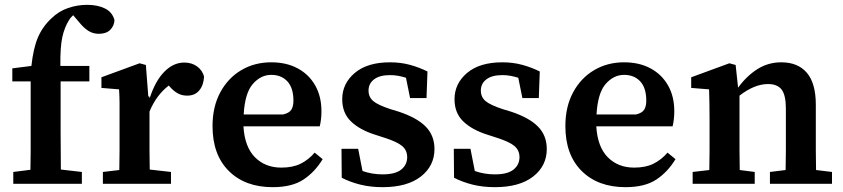

<svg xmlns="http://www.w3.org/2000/svg" viewBox="-20 -761 3490 795"><path d="M35 0V-49L106 -58Q107 -97 107 -135.5Q107 -174 107 -213V-424H31V-478L110 -488Q118 -562 137.5 -607Q157 -652 194 -686Q224 -715 262.5 -728Q301 -741 341 -741Q384 -741 414.5 -726Q445 -711 454 -678Q453 -654 436.5 -637.5Q420 -621 389 -621Q365 -621 345.5 -633.5Q326 -646 306 -671L283 -698Q279 -694 274.5 -689.5Q270 -685 266 -678Q247 -648 238 -607Q229 -566 230 -488H350V-424H231V-213Q231 -175 231.5 -136Q232 -97 232 -59L319 -49V0Z M406 0V-49L474 -57Q475 -95 475 -137Q475 -179 475 -213V-267Q475 -305 475 -332.5Q475 -360 473 -391L400 -397V-441L558 -499L584 -492L594 -362L599 -361V-355H600Q623 -426 660.5 -464Q698 -502 743 -502Q774 -502 796 -486Q818 -470 825 -444Q823 -408 805 -386.5Q787 -365 755 -365Q733 -365 716 -374.5Q699 -384 684 -401L679 -407Q627 -367 599 -299V-213Q599 -179 599 -138Q599 -97 600 -59L688 -49V0Z M1103 -451Q1060 -451 1027 -413.5Q994 -376 989 -287H1152Q1178 -293 1186.5 -307Q1195 -321 1195 -344Q1195 -397 1170 -424Q1145 -451 1103 -451ZM1109 14Q995 14 927.5 -53Q860 -120 860 -239Q860 -319 892 -378.5Q924 -438 979 -470.5Q1034 -503 1103 -503Q1166 -503 1212.5 -478Q1259 -453 1285 -407.5Q1311 -362 1311 -300Q1311 -282 1309 -266Q1307 -250 1304 -238H988Q993 -153 1035.5 -110Q1078 -67 1145 -67Q1192 -67 1224.5 -83Q1257 -99 1283 -129L1316 -102Q1284 -49 1236.5 -17.5Q1189 14 1109 14Z M1564 14Q1514 14 1472 3.5Q1430 -7 1395 -25L1394 -145H1463L1481 -53Q1520 -39 1564 -39Q1617 -39 1641.5 -59Q1666 -79 1666 -110Q1666 -139 1645 -156.5Q1624 -174 1574 -190L1534 -203Q1470 -223 1433.5 -258Q1397 -293 1397 -350Q1397 -415 1449 -459Q1501 -503 1595 -503Q1639 -503 1677.5 -492.5Q1716 -482 1750 -465L1746 -355H1678L1661 -439Q1645 -444 1629 -447Q1613 -450 1595 -450Q1552 -450 1529 -432.5Q1506 -415 1506 -386Q1506 -359 1525.5 -342.5Q1545 -326 1597 -309L1630 -299Q1706 -274 1742.5 -237Q1779 -200 1779 -144Q1779 -74 1722.5 -30Q1666 14 1564 14Z M2029 14Q1979 14 1937 3.5Q1895 -7 1860 -25L1859 -145H1928L1946 -53Q1985 -39 2029 -39Q2082 -39 2106.5 -59Q2131 -79 2131 -110Q2131 -139 2110 -156.5Q2089 -174 2039 -190L1999 -203Q1935 -223 1898.5 -258Q1862 -293 1862 -350Q1862 -415 1914 -459Q1966 -503 2060 -503Q2104 -503 2142.5 -492.5Q2181 -482 2215 -465L2211 -355H2143L2126 -439Q2110 -444 2094 -447Q2078 -450 2060 -450Q2017 -450 1994 -432.5Q1971 -415 1971 -386Q1971 -359 1990.5 -342.5Q2010 -326 2062 -309L2095 -299Q2171 -274 2207.5 -237Q2244 -200 2244 -144Q2244 -74 2187.5 -30Q2131 14 2029 14Z M2564 -451Q2521 -451 2488 -413.5Q2455 -376 2450 -287H2613Q2639 -293 2647.5 -307Q2656 -321 2656 -344Q2656 -397 2631 -424Q2606 -451 2564 -451ZM2570 14Q2456 14 2388.5 -53Q2321 -120 2321 -239Q2321 -319 2353 -378.5Q2385 -438 2440 -470.5Q2495 -503 2564 -503Q2627 -503 2673.5 -478Q2720 -453 2746 -407.5Q2772 -362 2772 -300Q2772 -282 2770 -266Q2768 -250 2765 -238H2449Q2454 -153 2496.5 -110Q2539 -67 2606 -67Q2653 -67 2685.5 -83Q2718 -99 2744 -129L2777 -102Q2745 -49 2697.5 -17.5Q2650 14 2570 14Z M2848 0V-49L2917 -57Q2918 -95 2918 -137Q2918 -179 2918 -213V-267Q2918 -305 2917.5 -332.5Q2917 -360 2916 -391L2842 -397V-441L3000 -499L3026 -492L3036 -399H3037Q3072 -447 3116.5 -475Q3161 -503 3215 -503Q3284 -503 3321 -459.5Q3358 -416 3358 -327V-213Q3358 -178 3358 -136.5Q3358 -95 3359 -57L3425 -49V0H3168V-49L3233 -57Q3234 -95 3234 -136.5Q3234 -178 3234 -213V-311Q3234 -367 3216.5 -390Q3199 -413 3160 -413Q3104 -413 3042 -365V-213Q3042 -179 3042 -137Q3042 -95 3043 -57L3105 -49V0Z"/></svg>

Font: Source Serif 4 SmText Semibold
Style: Regular
Weight: 600
Designer: Frank Grießhammer
Foundry: Adobe
Version: Version 4.005;hotconv 1.1.0;makeotfexe 2.6.0